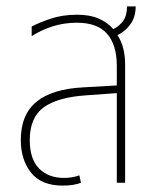

<svg xmlns="http://www.w3.org/2000/svg" viewBox="-20 -571 483 600"><path d="M176 9Q109 9 77 -31.5Q45 -72 45 -133Q45 -213 94 -253Q143 -293 240 -298L345 -304V-366Q345 -430 315 -465Q285 -500 220 -500Q181 -500 145.5 -489Q110 -478 79 -458V-488Q101 -500 138 -512.5Q175 -525 221 -525Q261 -525 288.5 -513Q316 -501 334 -480Q353 -489 365 -506Q377 -523 377 -551H404Q404 -519 388.5 -496.5Q373 -474 347 -461Q371 -426 371 -369V0H345V-280L248 -273Q160 -267 116.5 -235.5Q73 -204 73 -133Q73 -74 102 -44.5Q131 -15 180 -15Q206 -15 228 -23L233 0Q224 4 209 6.5Q194 9 176 9Z"/></svg>

Font: Noto Sans Thai UI Cond Thin
Style: Regular
Weight: 100
Width: 3
Designer: Monotype Design Team
Foundry: Monotype Imaging Inc.
Version: Version 2.000